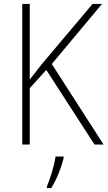

<svg xmlns="http://www.w3.org/2000/svg" viewBox="-20 -734 546 975"><path d="M506 0 243 -409 498 -714H450L193 -409C168 -377 147 -351 131 -330V-714H93V0H131V-286L215 -379L460 0ZM303 69V61H262C257 103 233 180 218 213V221H240C269 176 291 117 303 69Z"/></svg>

Font: Noto Sans Thai Looped SemiCondensed ExtraLight
Style: Regular
Weight: 200
Width: 4
Designer: Sasikarn Vongin, Ben Mitchell
Foundry: The Fontpad Ltd
Version: Version 1.001